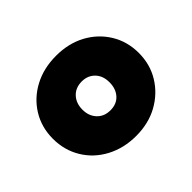

<svg xmlns="http://www.w3.org/2000/svg" viewBox="-86 -822 523 523"><g transform="rotate(-45 175.5 -560.5)"><path d="M176 -406Q129 -406 91 -426Q53 -446 31.5 -481.5Q10 -517 10 -561Q10 -605 31.5 -640Q53 -675 90.5 -695Q128 -715 176 -715Q224 -715 261 -695Q298 -675 319.5 -640Q341 -605 341 -561Q341 -517 319.5 -482Q298 -447 261 -426.5Q224 -406 176 -406ZM176 -505Q200 -505 214 -520.5Q228 -536 228 -561Q228 -586 213.5 -601Q199 -616 176 -616Q152 -616 137.5 -600.5Q123 -585 123 -560Q123 -536 137.5 -520.5Q152 -505 176 -505Z"/></g></svg>

Font: Outfit Thin ExtraBold
Style: Regular
Weight: 800
Version: Version 1.100;gftools[0.9.27]